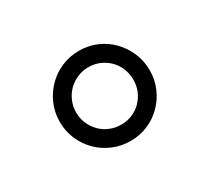

<svg xmlns="http://www.w3.org/2000/svg" viewBox="-60 -783 427 392"><g transform="rotate(-30 154.0 -587.0)"><path d="M259.8 -586.9Q259.8 -564.9 251.5 -545.7Q243.2 -526.4 229 -512Q214.8 -497.6 195.6 -489.3Q176.3 -481 154.3 -481Q132.3 -481 112.8 -489.3Q93.3 -497.6 78.9 -512Q64.5 -526.4 56.2 -545.7Q47.9 -564.9 47.9 -586.9Q47.9 -608.9 56.2 -628.2Q64.5 -647.5 78.9 -662.1Q93.3 -676.8 112.8 -685.1Q132.3 -693.4 154.3 -693.4Q176.3 -693.4 195.6 -685.1Q214.8 -676.8 229 -662.1Q243.2 -647.5 251.5 -628.2Q259.8 -608.9 259.8 -586.9ZM221.2 -586.9Q221.2 -601.1 216.1 -613.5Q210.9 -626 201.9 -635Q192.9 -644 180.7 -649.4Q168.5 -654.8 154.3 -654.8Q140.1 -654.8 127.7 -649.4Q115.2 -644 106.2 -635Q97.2 -626 91.8 -613.5Q86.4 -601.1 86.4 -586.9Q86.4 -572.8 91.8 -560.5Q97.2 -548.3 106.2 -539.1Q115.2 -529.8 127.7 -524.7Q140.1 -519.5 154.3 -519.5Q168.5 -519.5 180.7 -524.7Q192.9 -529.8 201.9 -539.1Q210.9 -548.3 216.1 -560.5Q221.2 -572.8 221.2 -586.9Z"/></g></svg>

Font: Tai Heritage Pro
Style: Regular
Weight: 400
Designer: Faah Baccam, Walt Agee, Victor Gaultney, Annie Olsen
Foundry: SIL International
Version: Version 2.600